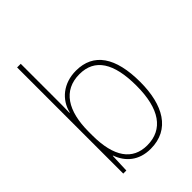

<svg xmlns="http://www.w3.org/2000/svg" viewBox="-224 -861 972 972"><g transform="rotate(-45 262.5 -375.0)"><path d="M108 -509V-760H82V0H104L108 -101H110C133 -37 184 10 269 10C408 10 471 -103 471 -267C471 -444 407 -538 281 -538C191 -538 127 -485 109 -410H107C108 -438 108 -481 108 -509ZM281 -513C391 -513 444 -430 444 -267C444 -102 383 -15 269 -15C165 -15 108 -93 108 -248V-274C108 -422 164 -513 281 -513Z"/></g></svg>

Font: Noto Sans Gujarati SemiCondensed Thin
Style: Regular
Weight: 100
Width: 4
Designer: Jelle Bosma - Monotype Design Team, Universal Thirst
Foundry: Monotype Imaging Inc.
Version: Version 2.106